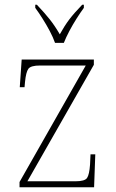

<svg xmlns="http://www.w3.org/2000/svg" viewBox="-20 -786 487 806"><path d="M62 0V-22L340 -511H148Q109 -511 99 -497Q89 -483 85 -442L83 -420H63L71 -536H374V-514L95 -25H297Q336 -25 345.5 -39Q355 -53 358 -95L360 -138H380L375 0ZM211 -606Q203 -629 189 -655.5Q175 -682 158.5 -708Q142 -734 128 -753V-766H135Q168 -731 189 -704.5Q210 -678 231 -642Q251 -678 271 -704.5Q291 -731 325 -766H332V-753Q318 -734 301.5 -708Q285 -682 271 -655.5Q257 -629 248 -606Z"/></svg>

Font: Noto Serif Tamil SemiCondensed Thin
Style: Italic
Weight: 100
Width: 4
Italic angle: -12°
Designer: Indian Type Foundry, Tom Grace, and the Monotype Design Team
Foundry: Monotype Imaging Inc.
Version: Version 2.003; ttfautohint (v1.8.4.7-5d5b)